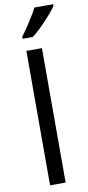

<svg xmlns="http://www.w3.org/2000/svg" viewBox="-107 -1030 491 1069"><g transform="rotate(-10 138.5 -495.0)"><path d="M173 0H85V-760H173ZM277 -980Q265 -962 240 -933.5Q215 -905 186.5 -876.5Q158 -848 134 -830H76V-842Q91 -861 108.5 -887Q126 -913 143 -940.5Q160 -968 171 -990H277Z"/></g></svg>

Font: Noto Sans Hatran
Style: Regular
Weight: 400
Designer: Monotype Design Team
Foundry: Monotype Imaging Inc.
Version: Version 2.001; ttfautohint (v1.8.4.7-5d5b)